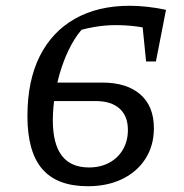

<svg xmlns="http://www.w3.org/2000/svg" viewBox="-20 -637 636 665"><path d="M284 8Q178 8 126.5 -51.5Q75 -111 75 -235Q75 -357 117.5 -442Q160 -527 239.5 -572Q319 -617 429 -617Q458 -617 490 -613.5Q522 -610 555 -603L521 -530Q487 -541 452 -545.5Q417 -550 380 -550Q343 -550 303.5 -543Q264 -536 225 -522L272 -544Q248 -520 228 -483.5Q208 -447 193.5 -403.5Q179 -360 171 -312.5Q163 -265 163 -220Q163 -57 288 -57Q328 -57 358.5 -73.5Q389 -90 406 -119.5Q423 -149 423 -187Q423 -235 394 -261Q365 -287 311 -287H126L138 -351H334Q419 -351 466 -310Q513 -269 513 -193Q513 -133 484 -87.5Q455 -42 403.5 -17Q352 8 284 8ZM486 -424 468 -603H555L520 -424Z"/></svg>

Font: Piazzolla Thin Medium
Style: Italic
Weight: 500
Italic angle: -11.3°
Version: Version 2.005